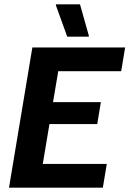

<svg xmlns="http://www.w3.org/2000/svg" viewBox="-20 -870 600 890"><path d="M21.7 0 130 -650H560L541.7 -540H250L225.8 -396.7H447.5L430.8 -295H209.2L178.3 -110H475L456.7 0ZM291.7 -700 239.2 -845V-850H350.8L391.7 -705V-700Z"/></svg>

Font: Familjen Grotesk
Style: Bold Italic
Weight: 700
Italic angle: -9.46201°
Designer: Anders Wikstroem, Jonas Baeckman, Matilda Gysing, Kristian Moeller
Foundry: Familjen STHLM AB
Version: Version 2.002; ttfautohint (v1.8.4.7-5d5b)